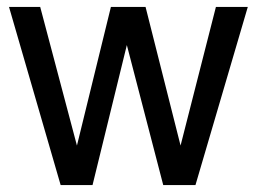

<svg xmlns="http://www.w3.org/2000/svg" viewBox="-20 -534 749 554"><path d="M544 0H451L346 -404L247 0H155L6 -514H96L202 -114L300 -514H400L501 -114L603 -514H695Z"/></svg>

Font: Almarai
Style: Regular
Weight: 400
Designer: Boutros International 2019
Foundry: Created by Boutros International 2019
Version: Version 1.10